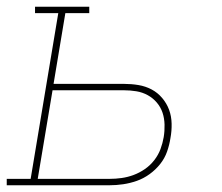

<svg xmlns="http://www.w3.org/2000/svg" viewBox="-38 -550 658 570"><path d="M-18 0V-19H53L135 -511H66V-530H227V-511H156L121 -301H330Q352 -301 373 -297.5Q394 -294 412 -284.5Q430 -275 443.5 -259Q457 -243 464 -224Q471 -205 471.5 -183Q472 -161 468 -140Q465 -120 458 -100Q451 -80 437.5 -63Q424 -46 406 -33Q388 -20 368 -13Q348 -6 327.5 -3Q307 0 287 0ZM74 -19H287Q305 -19 323 -21.5Q341 -24 358.5 -30.5Q376 -37 392 -48Q408 -59 420 -74.5Q432 -90 438.5 -107.5Q445 -125 448 -143Q451 -161 450.5 -180Q450 -199 444.5 -215.5Q439 -232 427.5 -245.5Q416 -259 400.5 -267.5Q385 -276 367 -279Q349 -282 330 -282H118Z"/></svg>

Font: Iosevka Slab ThExObl
Style: Regular
Weight: 100
Width: 7
Italic angle: -9°
Monospace: yes
Designer: Belleve Invis
Foundry: Belleve Invis
Version: Version 11.1.1; ttfautohint (v1.8.3)